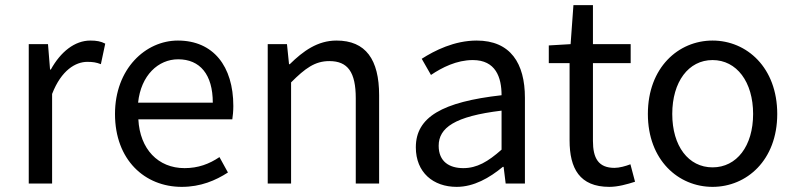

<svg xmlns="http://www.w3.org/2000/svg" viewBox="-20 -715 3099 748"><path d="M92 0H183V-349C219 -442 275 -474 320 -474C342 -474 355 -472 373 -465L390 -545C373 -554 356 -557 332 -557C271 -557 216 -513 178 -444H175L167 -543H92Z M688 13C762 13 820 -12 868 -43L835 -103C795 -76 752 -60 699 -60C596 -60 525 -134 519 -250H885C887 -263 889 -282 889 -302C889 -457 811 -557 673 -557C547 -557 428 -447 428 -271C428 -92 544 13 688 13ZM518 -315C529 -422 597 -484 674 -484C759 -484 809 -425 809 -315Z M1023 0H1114V-394C1169 -449 1207 -477 1263 -477C1335 -477 1366 -434 1366 -332V0H1457V-344C1457 -483 1405 -557 1291 -557C1217 -557 1161 -516 1109 -465H1106L1098 -543H1023Z M1759 13C1826 13 1887 -22 1939 -65H1942L1950 0H2025V-334C2025 -468 1969 -557 1837 -557C1750 -557 1673 -518 1623 -486L1659 -423C1702 -452 1759 -481 1822 -481C1911 -481 1934 -414 1934 -344C1703 -318 1600 -259 1600 -141C1600 -43 1668 13 1759 13ZM1785 -60C1731 -60 1689 -85 1689 -147C1689 -217 1751 -262 1934 -284V-132C1881 -85 1838 -60 1785 -60Z M2354 13C2387 13 2423 3 2454 -7L2436 -75C2418 -68 2393 -61 2374 -61C2311 -61 2290 -99 2290 -166V-469H2437V-543H2290V-695H2214L2203 -543L2118 -538V-469H2199V-168C2199 -59 2238 13 2354 13Z M2756 13C2889 13 3008 -91 3008 -271C3008 -452 2889 -557 2756 -557C2623 -557 2504 -452 2504 -271C2504 -91 2623 13 2756 13ZM2756 -63C2662 -63 2599 -146 2599 -271C2599 -396 2662 -481 2756 -481C2850 -481 2914 -396 2914 -271C2914 -146 2850 -63 2756 -63Z"/></svg>

Font: Noto Sans CJK KR Regular
Style: Regular
Weight: 400
Designer: Ryoko NISHIZUKA (kana & ideographs); Paul D. Hunt (Latin, Greek & Cyrillic); Wenlong ZHANG (bopomofo); Sandoll Communica
Foundry: Adobe Systems Incorporated
Version: Version 1.004;PS 1.004;hotconv 1.0.82;makeotf.lib2.5.63406